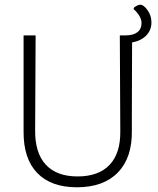

<svg xmlns="http://www.w3.org/2000/svg" viewBox="-20 -789 669 814"><path d="M575 -769Q589 -769 605.5 -746Q622 -723 622 -694Q622 -661 600 -638.5Q578 -616 540 -609L539 -313V-236Q541 -121 480 -58Q419 5 306 5Q196 5 137.5 -56Q79 -117 80 -232V-639H131L129 -237Q128 -141 174 -91Q220 -41 309 -41Q398 -41 444.5 -90Q491 -139 490 -232L488 -639H513Q545 -639 562.5 -652.5Q580 -666 580 -691Q580 -720 546 -751L549 -758Q565 -769 575 -769Z"/></svg>

Font: Alegreya Sans SC Light
Style: Regular
Weight: 300
Designer: Juan Pablo del Peral
Foundry: Huerta Tipografica
Version: Version 2.007